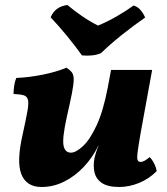

<svg xmlns="http://www.w3.org/2000/svg" viewBox="-20 -737 667 766"><path d="M146 9Q85 9 65 -42.5Q45 -94 72 -208Q84 -263 89.5 -294Q95 -325 91.5 -339Q88 -353 74 -357Q60 -361 34 -362Q34 -377 36.5 -394.5Q39 -412 45 -426Q95 -428 150 -439Q205 -450 245 -467Q259 -458 266.5 -448.5Q274 -439 274 -420Q274 -401 267 -365Q260 -329 246 -268Q228 -185 233.5 -156.5Q239 -128 263 -128Q283 -128 311 -154Q339 -180 365.5 -237Q392 -294 410 -388L423 -458H587L541 -206Q532 -154 529 -130Q526 -106 529 -98.5Q532 -91 542 -91Q554 -91 577 -110Q586 -102 594.5 -85.5Q603 -69 605 -54Q574 -23 534.5 -7Q495 9 456 9Q410 9 386.5 -7Q363 -23 357 -49.5Q351 -76 357 -107Q360 -118 363.5 -130Q367 -142 373 -155H372Q349 -108 314 -71Q279 -34 236 -12.5Q193 9 146 9ZM307 -516Q279 -555 247 -594Q215 -633 182 -668Q200 -711 249 -717Q275 -695 307 -673Q339 -651 371 -635Q408 -650 446 -672Q484 -694 513 -715Q530 -710 541.5 -696Q553 -682 559 -667Q514 -636 467 -598.5Q420 -561 383 -525Q367 -518 347 -516Q327 -514 307 -516Z"/></svg>

Font: Vollkorn ExtraBold
Style: Italic
Weight: 800
Italic angle: -11°
Designer: Friedrich Althausen
Foundry: Friedrich Althausen
Version: Version 5.000; ttfautohint (v1.8.3)